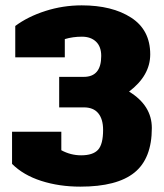

<svg xmlns="http://www.w3.org/2000/svg" viewBox="-20 -682 612 717"><path d="M25 -70V-190H209V-121Q244 -102 283 -102Q327 -102 346 -122.5Q365 -143 365 -197Q365 -237 347 -259Q329 -281 293 -281H201V-395H293Q358 -395 358 -473Q358 -508 338.5 -526.5Q319 -545 286 -545Q252 -545 222 -536V-468H37V-585Q84 -620 149.5 -641Q215 -662 285 -662Q399 -662 470 -616Q541 -570 541 -479Q541 -400 462 -340Q547 -288 547 -204Q547 -90 482 -37.5Q417 15 280 15Q201 15 134 -6.5Q67 -28 25 -70Z"/></svg>

Font: Pridi
Style: Bold
Weight: 700
Designer: Katatrad Team
Foundry: CadsonDemak
Version: Version 1.001